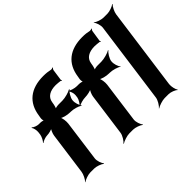

<svg xmlns="http://www.w3.org/2000/svg" viewBox="-143 -1094 1438 1438"><g transform="rotate(-45 575.5 -375.0)"><path d="M420 -646C438 -645 452 -644 466 -642C470 -642 473 -638 474 -636L479 -639C478 -641 475 -644 475 -647L488 -739C489 -743 495 -751 499 -753L496 -756C492 -754 483 -751 477 -752C456 -757 430 -760 402 -760C268 -760 187 -695 170 -574L166 -551C164 -540 167 -521 172 -515L175 -518C170 -524 151 -528 140 -528H124C105 -528 78 -539 69 -549L66 -546C75 -536 81 -507 79 -489L76 -465C73 -446 58 -417 47 -407L49 -404C60 -414 91 -425 110 -425C128 -425 162 -433 173 -443L170 -446C159 -436 146 -404 144 -386L98 -50C95 -26 76 11 62 24L63 26C78 14 117 0 141 0H182C206 0 244 14 258 26L262 24C249 11 236 -26 239 -50L283 -375C286 -399 281 -439 270 -451L268 -449C278 -436 323 -425 353 -425H359C389 -425 435 -411 449 -399L451 -401C438 -414 426 -451 429 -475V-478C432 -502 455 -539 472 -552L470 -554C452 -542 403 -528 373 -528H333C319 -528 297 -524 290 -518L293 -515C300 -521 305 -540 307 -551L311 -574C318 -622 359 -646 420 -646ZM832 -646C850 -645 865 -644 879 -642C883 -642 886 -638 887 -636L891 -639C890 -641 887 -644 887 -647L901 -739C902 -743 907 -751 911 -753L908 -756C904 -754 895 -751 889 -752C868 -757 843 -760 815 -760C681 -760 600 -695 583 -574L579 -551C577 -540 580 -521 585 -515L587 -518C582 -524 561 -528 547 -528H527C503 -528 468 -539 457 -549L453 -546C464 -536 474 -507 472 -489L469 -465C466 -446 447 -417 434 -407L437 -404C450 -414 489 -425 513 -425C535 -425 574 -433 585 -443L583 -446C572 -436 559 -404 557 -386L511 -50C508 -26 485 11 468 24L470 26C488 14 530 0 554 0H594C618 0 656 14 670 26L674 24C661 11 648 -26 651 -50L695 -375C698 -399 693 -439 682 -451L680 -449C690 -436 735 -425 765 -425H771C801 -425 847 -411 861 -399L863 -401C850 -414 838 -451 841 -475V-478C844 -502 867 -539 884 -552L882 -554C864 -542 815 -528 785 -528H745C731 -528 710 -524 703 -518L705 -515C712 -521 717 -540 719 -551L723 -574C730 -622 771 -646 832 -646ZM1026 -50 1115 -700C1118 -724 1137 -761 1151 -774L1149 -776C1134 -764 1096 -750 1072 -750H1031C1007 -750 968 -764 954 -776L952 -774C965 -761 977 -724 974 -700L885 -50C882 -26 860 11 843 24L844 26C862 14 904 0 928 0H969C993 0 1028 14 1039 26L1042 24C1032 11 1023 -26 1026 -50Z"/></g></svg>

Font: Asimov
Style: EdgeWideIt
Weight: 500
Designer: Google
Version: Version 2.000980: 2014